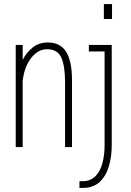

<svg xmlns="http://www.w3.org/2000/svg" viewBox="-20 -720 640 940"><path d="M488.5 -700H528.5V-627H488.5ZM57 0V-500H91V-426.5Q109.5 -463.5 140.5 -487.8Q171.5 -512 213.5 -512Q276 -512 304.2 -465.8Q332.5 -419.5 332.5 -327V0H298.5V-317Q298.5 -397.5 280 -438.2Q261.5 -479 210.5 -479Q179 -479 153.8 -458.2Q128.5 -437.5 112 -402.2Q95.5 -367 91 -323.5V0ZM369 200V167H384Q423 167 446.8 143.2Q470.5 119.5 481.2 79.8Q492 40 492 -8V-468H415V-500H527V-8Q527 46 513.2 93.5Q499.5 141 468.2 170.5Q437 200 385 200Z"/></svg>

Font: Trispace Condensed Thin
Style: Regular
Weight: 100
Width: 3
Designer: Tyler Finck
Foundry: Etcetera Type Company
Version: Version 1.210; ttfautohint (v1.8.3)